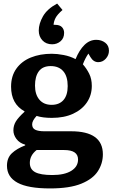

<svg xmlns="http://www.w3.org/2000/svg" viewBox="-20 -825 630 1075"><path d="M260 230Q137 230 78 198Q19 166 19 103Q19 59 46.5 33Q74 7 121 -11V-15Q89 -24 72 -47Q55 -70 55 -95Q55 -122 68.5 -144.5Q82 -167 117 -199V-202Q42 -243 42 -340Q42 -399 71.5 -440.5Q101 -482 152.5 -503Q204 -524 270 -524Q300 -524 336.5 -517Q373 -510 403 -494Q424 -545 453 -573.5Q482 -602 519 -602Q548 -602 569 -586Q590 -570 590 -541Q590 -516 572.5 -496.5Q555 -477 530 -477Q503 -477 486 -506L475 -525Q466 -512 458.5 -497.5Q451 -483 444 -465Q465 -441 479.5 -412Q494 -383 494 -344Q494 -292 466.5 -251.5Q439 -211 389 -188Q339 -165 270 -165Q219 -165 185 -176Q160 -149 160 -129Q160 -107 177.5 -98.5Q195 -90 228 -90H378Q556 -90 556 39Q556 90 528 133.5Q500 177 435 203.5Q370 230 260 230ZM269 -238Q312 -238 335.5 -265Q359 -292 359 -343Q359 -398 334 -426.5Q309 -455 264 -455Q219 -455 197.5 -426Q176 -397 176 -346Q176 -296 200.5 -267Q225 -238 269 -238ZM273 155Q341 155 379 131.5Q417 108 417 68Q417 15 339 15H185Q147 45 147 87Q147 123 177 139Q207 155 273 155ZM272 -577Q238 -577 217.5 -599Q197 -621 197 -654Q197 -692 220.5 -733.5Q244 -775 300 -805L330 -769Q301 -744 291 -724.5Q281 -705 280 -686H288Q315 -686 327 -673Q339 -660 339 -641Q339 -611 319 -594Q299 -577 272 -577Z"/></svg>

Font: Literata 12pt SemiBold
Style: Regular
Weight: 600
Designer: Latin by Veronika Burian and Jose Scaglione. Greek by Irene Vlachou. Cyrillic by Vera Evstafieva.
Foundry: TypeTogether
Version: Version 3.002